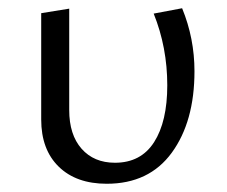

<svg xmlns="http://www.w3.org/2000/svg" viewBox="-20 -441 551 466"><path d="M80 -151V-409L148 -420V-174Q148 -114 178 -80Q208 -46 259 -46Q322 -46 354 -96Q386 -146 386 -234Q386 -326 353 -408L422 -421Q452 -348 452 -268Q452 -146 397 -70.5Q342 5 239 5Q165 5 122.5 -36.5Q80 -78 80 -151Z"/></svg>

Font: Ysabeau
Style: Regular
Weight: 400
Designer: Christian Thalmann (Catharsis Fonts)
Version: Version 0.003